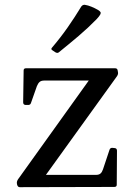

<svg xmlns="http://www.w3.org/2000/svg" viewBox="-20 -775 565 796"><path d="M434 -154Q437 -163 447 -162L456 -161Q465 -160 465 -150L464 -9Q464 0 454 0L62 1Q54 1 51 -9L50 -15Q49 -23 55 -32L363 -462L366 -441H163Q151 -441 144.5 -435.5Q138 -430 133 -418L108 -347Q105 -339 95 -340H85Q76 -341 76 -351L78 -483Q78 -492 88 -492H457Q467 -492 468 -482L469 -476Q471 -468 465 -459L156 -30L143 -50H378Q390 -50 396.5 -55.5Q403 -61 407 -73ZM225 -559Q219 -553 210 -558L198 -566Q189 -571 196 -578Q231 -619 261 -662Q291 -705 317 -748Q323 -756 332 -755Q345 -753 359.5 -747Q374 -741 386 -734Q394 -729 396.5 -725Q399 -721 395.5 -714.5Q392 -708 381 -696Q346 -660 306 -626Q266 -592 225 -559Z"/></svg>

Font: Hahmlet
Style: Regular
Weight: 400
Designer: Minjoo Ham & Mark Frömberg
Foundry: hypertype
Version: Version 1.002